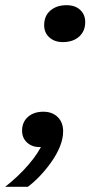

<svg xmlns="http://www.w3.org/2000/svg" viewBox="-95 -564 348 739"><path d="M-75 155Q-23 114 15.5 69Q54 24 70 -14L82 -3Q78 -1 71.5 0.5Q65 2 57 2Q28 2 9 -15.5Q-10 -33 -10 -61Q-10 -94 12.5 -114Q35 -134 72 -134Q106 -134 127 -113.5Q148 -93 148 -59Q148 -30 135.5 0.5Q123 31 102 60.5Q81 90 57.5 114.5Q34 139 12 155ZM147 -402Q115 -402 95 -420Q75 -438 75 -467Q75 -503 99 -523.5Q123 -544 161 -544Q194 -544 213.5 -526Q233 -508 233 -479Q233 -444 209.5 -423Q186 -402 147 -402Z"/></svg>

Font: Mona Sans ExtraLight
Style: Bold Italic
Weight: 700
Italic angle: -11.6951°
Version: Version 2.000